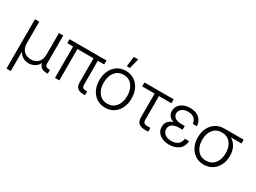

<svg xmlns="http://www.w3.org/2000/svg" viewBox="-51 -1475 3230 2426"><g transform="rotate(30 1564.0 -262.0)"><path d="M63 204.1V-515.6H125.5V-202.6Q125.5 -127 166.7 -88.1Q208 -49.3 270.5 -49.3Q333 -49.3 372.8 -88.1Q412.6 -127 412.6 -202.6V-515.6H475.6V-112.8Q475.6 -81.5 488.8 -68.6Q502 -55.7 533.7 -55.7H546.9V0H533.7Q430.7 0 416.5 -83.5Q400.9 -48.8 375.7 -28.6Q350.6 -8.3 322.5 0Q294.4 8.3 270 8.3Q245.6 8.3 218.3 0.2Q190.9 -7.8 166.3 -26.9Q141.6 -45.9 125.5 -79.1V204.1Z M1066.9 0Q950.7 0 950.7 -106V-458H715.8V0H652.8V-458H567.9V-515.6H1106V-458H1013.2V-111.8Q1013.2 -80.6 1026.4 -67.9Q1039.6 -55.2 1072.3 -55.2H1090.3V0Z M1386.7 10.3Q1316.9 10.3 1263.9 -23.9Q1210.9 -58.1 1181.4 -118.7Q1151.9 -179.2 1151.9 -257.3Q1151.9 -335.4 1181.4 -396.2Q1210.9 -457 1263.9 -491.5Q1316.9 -525.9 1386.7 -525.9Q1456.5 -525.9 1509.5 -491.5Q1562.5 -457 1592 -396.2Q1621.6 -335.4 1621.6 -257.3Q1621.6 -179.2 1592 -118.7Q1562.5 -58.1 1509.5 -23.9Q1456.5 10.3 1386.7 10.3ZM1386.7 -47.4Q1465.3 -47.4 1511.7 -105.2Q1558.1 -163.1 1558.1 -257.3Q1558.1 -351.6 1511.7 -409.9Q1465.3 -468.3 1386.7 -468.3Q1308.6 -468.3 1262 -410.2Q1215.3 -352.1 1215.3 -257.3Q1215.3 -163.1 1261.7 -105.2Q1308.1 -47.4 1386.7 -47.4ZM1364.3 -582 1383.3 -727.5H1446.8L1410.2 -582Z M1962.9 0Q1842.3 0 1842.3 -109.9V-458H1660.6V-515.6H2086.4V-458H1905.3V-115.7Q1905.3 -83 1919.7 -69.1Q1934.1 -55.2 1968.3 -55.2H2012.7V0Z M2321.8 10.3Q2237.3 10.3 2183.1 -30.5Q2128.9 -71.3 2128.9 -141.1Q2128.9 -189 2155.3 -219.7Q2181.6 -250.5 2228.5 -265.1Q2185.5 -279.3 2162.8 -307.4Q2140.1 -335.4 2140.1 -377.9Q2140.1 -443.4 2191.4 -484.6Q2242.7 -525.9 2325.7 -525.9Q2409.7 -525.9 2458.3 -482.7Q2506.8 -439.5 2511.7 -367.2H2450.7Q2447.3 -415 2414.8 -443.1Q2382.3 -471.2 2325.7 -471.2Q2270 -471.2 2236.3 -444.8Q2202.6 -418.5 2202.6 -377.9Q2202.6 -339.8 2235.1 -316.7Q2267.6 -293.5 2333 -293.5H2376.5V-238.8H2328.1Q2267.1 -238.8 2229.7 -216.1Q2192.4 -193.4 2192.4 -145Q2192.4 -99.1 2227.5 -71.8Q2262.7 -44.4 2322.8 -44.4Q2384.3 -44.4 2418.9 -73.5Q2453.6 -102.5 2457.5 -154.3H2519.5Q2515.1 -73.7 2460.2 -31.7Q2405.3 10.3 2321.8 10.3Z M2825.7 10.3Q2755.9 10.3 2702.9 -23.7Q2649.9 -57.6 2620.4 -117.2Q2590.8 -176.8 2590.8 -253.4Q2590.8 -330.1 2620.4 -389.4Q2649.9 -448.7 2702.9 -482.2Q2755.9 -515.6 2825.7 -515.6H3107.4V-460.4H2953.6Q3002.4 -431.6 3031.5 -378.7Q3060.5 -325.7 3060.5 -250.5Q3060.5 -175.3 3031 -116.5Q3001.5 -57.6 2948.5 -23.7Q2895.5 10.3 2825.7 10.3ZM2825.7 -458Q2747.6 -458 2700.9 -402.1Q2654.3 -346.2 2654.3 -253.4Q2654.3 -161.1 2700.7 -104.2Q2747.1 -47.4 2825.7 -47.4Q2904.3 -47.4 2950.7 -104.2Q2997.1 -161.1 2997.1 -253.4Q2997.1 -345.7 2950.7 -401.9Q2904.3 -458 2825.7 -458Z"/></g></svg>

Font: Inter Display Light
Style: Regular
Weight: 300
Designer: Rasmus Andersson
Foundry: rsms
Version: Version 4.000;git-a52131595